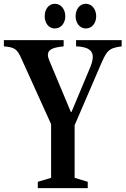

<svg xmlns="http://www.w3.org/2000/svg" viewBox="-32 -968 646 988"><path d="M409.5 -821.5C444.5 -821.5 463 -853 463 -884C463 -918.5 442.5 -948.5 409.5 -948.5C376.5 -948.5 357 -918.5 357 -884C357 -853 376 -821.5 409.5 -821.5ZM250 -821.5C285 -821.5 304 -853 304 -884C304 -918.5 283.5 -948.5 250 -948.5C217 -948.5 198 -918.5 198 -884C198 -853 216 -821.5 250 -821.5ZM162.5 0H419.5V-32.5L352 -53V-323.5L479.5 -619.5C516.5 -706 523 -720 594 -729.5V-761.5H359.5V-729.5C442 -726 462.5 -695 432 -621L336 -392H332.5L223 -653.5C201 -703 220.5 -722.5 295.5 -729.5V-761.5H-12V-729.5C43.5 -724.5 55.5 -716 77 -669L231 -329V-53L162.5 -32.5Z"/></svg>

Font: Libre Caslon Condensed SemiBold
Style: Regular
Weight: 600
Designer: Pablo Impallari, Rodrigo Fuenzalida, Katja Schimmel, Ertekin Erdin
Foundry: Pablo Impallari, Rodrigo Fuenzalida
Version: Version 2.000;gftools[0.9.33]